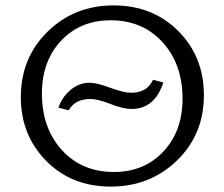

<svg xmlns="http://www.w3.org/2000/svg" viewBox="-20 -684 830 710"><path d="M389 6Q245 6 151 -89Q57 -184 57 -325Q57 -470 156 -567Q255 -664 400 -664Q545 -664 639.5 -569Q734 -474 734 -332Q734 -187 634.5 -90.5Q535 6 389 6ZM401 -48Q513 -48 584 -123.5Q655 -199 655 -319Q655 -447 581 -528Q507 -609 389 -609Q277 -609 206 -533.5Q135 -458 135 -338Q135 -210 209 -129Q283 -48 401 -48ZM234 -276 196 -286Q210 -326 241.5 -352Q273 -378 311 -378Q338 -378 387.5 -359.5Q437 -341 465 -341Q524 -341 546 -389L584 -379Q552 -281 466 -281Q436 -281 388.5 -299.5Q341 -318 315 -318Q257 -318 234 -276Z"/></svg>

Font: EauTestSC
Style: Regular
Weight: 400
Designer: Christian Thalmann (Catharsis Fonts)
Version: Version 0.001;PS 000.001;hotconv 1.0.88;makeotf.lib2.5.64775